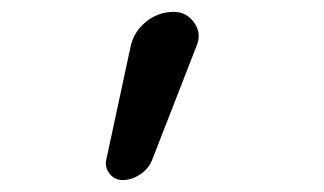

<svg xmlns="http://www.w3.org/2000/svg" viewBox="-20 -805 540 320"><path d="M184.6 -504.9Q170.9 -504.9 162.6 -515.6Q154.3 -526.4 157.2 -539.1L197.3 -725.6Q202.1 -751 222.7 -768.1Q243.2 -785.2 269.5 -785.2Q291 -785.2 303.7 -767.1Q316.4 -749 307.6 -728.5L233.4 -538.1Q227.5 -523.4 213.4 -514.2Q199.2 -504.9 184.6 -504.9Z"/></svg>

Font: Rounded-X Mgen+ 1m regular
Style: Regular
Weight: 400
Designer: [Source Han Sans]
Ryoko NISHIZUKA  (kana & ideographs); Paul D. Hunt (Latin, Greek & Cyrillic); Wenlong ZHANG  (bopomofo
Version: Version 1.059.20150602